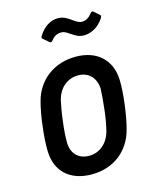

<svg xmlns="http://www.w3.org/2000/svg" viewBox="-109 -775 676 855"><g transform="rotate(-15 229.5 -347.5)"><path d="M334 -599C363 -599 399 -613 425 -652C430 -660 431 -666 426 -669L402 -690C398 -694 393 -693 388 -687C372 -666 356 -660 341 -660C325 -660 312 -671 299 -680C282 -692 265 -703 241 -703C208 -703 175 -685 151 -645C147 -640 148 -635 152 -632L178 -610C182 -606 187 -607 192 -613C206 -632 221 -638 239 -638C256 -638 264 -629 281 -619C297 -608 312 -599 334 -599ZM208 8C308 8 383 -50 408 -143C417 -175 424 -216 429 -255C434 -293 437 -335 436 -367C433 -457 373 -517 273 -517C171 -517 95 -457 71 -366C63 -336 55 -294 51 -255C46 -217 43 -174 44 -143C46 -50 107 8 208 8ZM218 -75C168 -75 137 -108 137 -159C137 -185 139 -218 144 -255C148 -290 154 -324 160 -350C174 -401 212 -434 262 -434C310 -434 342 -401 344 -350C343 -324 340 -291 336 -255C332 -220 326 -186 319 -159C305 -108 266 -75 218 -75Z"/></g></svg>

Font: Barlow Semi Condensed Medium
Style: Italic
Weight: 500
Width: 4
Italic angle: -7°
Designer: Jeremy Tribby
Foundry: Tribby Type
Version: Version 1.422;hotconv 1.0.109;makeotfexe 2.5.65596